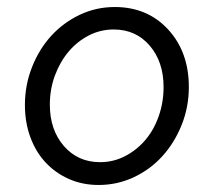

<svg xmlns="http://www.w3.org/2000/svg" viewBox="-20 -517 610 547"><path d="M51 -218Q51 -275 71.5 -326.5Q92 -378 126.5 -415.5Q161 -453 207.5 -475Q254 -497 307 -497Q400 -497 459 -433Q518 -369 518 -269Q518 -212 497.5 -161Q477 -110 442.5 -72Q408 -34 361 -12Q314 10 261 10Q215 10 176.5 -7Q138 -24 110 -54Q82 -84 66.5 -126Q51 -168 51 -218ZM265 -55Q303 -55 336 -72Q369 -89 393.5 -117.5Q418 -146 432 -185.5Q446 -225 446 -269Q446 -341 406.5 -387Q367 -433 304 -433Q266 -433 233 -416Q200 -399 175.5 -370Q151 -341 136.5 -302Q122 -263 122 -219Q122 -147 162 -101Q202 -55 265 -55Z"/></svg>

Font: Red Hat Text
Style: Italic
Weight: 400
Italic angle: -12°
Designer: Pentagram / MCKL
Foundry: Pentagram / MCKL
Version: Version 1.005; Red Hat Text Italic